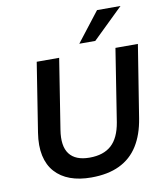

<svg xmlns="http://www.w3.org/2000/svg" viewBox="-100 -1020 952 1112"><g transform="rotate(-10 376.0 -464.5)"><path d="M347 10Q277 10 223.5 -9.5Q170 -29 135 -68Q100 -107 87.5 -165Q75 -223 87 -299L151 -705H283L218 -293Q203 -199 238.5 -152Q274 -105 357 -105Q439 -105 485.5 -147Q532 -189 547 -279L614 -705H746L678 -279Q663 -185 622.5 -120.5Q582 -56 513.5 -23Q445 10 347 10ZM412 -765 547 -939H685L506 -765Z"/></g></svg>

Font: Nunito Sans 10pt
Style: Bold Italic
Weight: 700
Italic angle: -9°
Designer: Vernon Adams
Foundry: Vernon Adams
Version: Version 3.101;gftools[0.9.27]